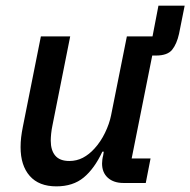

<svg xmlns="http://www.w3.org/2000/svg" viewBox="-20 -649 675 681"><path d="M497 0H418Q383 0 362.5 -18.5Q342 -37 342 -69Q342 -75 343 -83Q344 -91 346 -98L348 -111H343Q315 -51 277 -19.5Q239 12 180 12Q118 12 85.5 -25Q53 -62 53 -127Q53 -145 55 -162Q57 -179 61 -199L125 -520H229L166 -204Q163 -190 161.5 -175.5Q160 -161 160 -150Q160 -116 176 -97Q192 -78 226 -78Q252 -78 274 -89.5Q296 -101 315 -122Q337 -146 352.5 -178Q368 -210 374 -240L430 -520H521L542 -629H635L615 -529Q607 -493 590.5 -472.5Q574 -452 533 -452H520L447 -87H514Z"/></svg>

Font: IBM Plex Sans Medium
Style: Italic
Weight: 500
Italic angle: -11.31°
Designer: Mike Abbink, Paul van der Laan, Pieter van Rosmalen
Foundry: Bold Monday
Version: Version 3.201